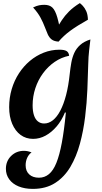

<svg xmlns="http://www.w3.org/2000/svg" viewBox="-20 -887 659 1236"><path d="M398 -163Q377 -111 344.5 -73Q312 -35 273.5 -14Q235 7 193 7Q147 7 112.5 -18.5Q78 -44 58.5 -90Q39 -136 39 -197Q39 -258 55.5 -313.5Q72 -369 102 -415Q132 -461 172.5 -495Q213 -529 261.5 -548Q310 -567 363 -567Q395 -567 409 -558Q423 -549 425 -528Q375 -518 332 -488.5Q289 -459 257 -415.5Q225 -372 207.5 -319Q190 -266 190 -209Q190 -172 198.5 -145.5Q207 -119 224 -105.5Q241 -92 264 -92Q294 -92 320.5 -113Q347 -134 368.5 -175Q390 -216 405.5 -275.5Q421 -335 429 -412Q433 -449 439 -483Q445 -517 458 -546Q471 -575 496 -597.5Q521 -620 562 -633Q557 -590 554 -565Q551 -540 550 -520.5Q549 -501 548 -473Q546 -400 542.5 -312.5Q539 -225 528 -135Q517 -45 494.5 38Q472 121 433.5 186.5Q395 252 335.5 290.5Q276 329 191 329Q139 329 100 313Q61 297 39.5 267.5Q18 238 18 200Q18 150 51.5 117Q85 84 134 84Q147 84 158.5 86.5Q170 89 183 94Q165 107 155 129Q145 151 145 177Q145 214 168 235.5Q191 257 231 257Q267 257 295 234Q323 211 343 161.5Q363 112 378 32Q393 -48 404 -162ZM494 -867Q501 -862 513 -849.5Q525 -837 535 -815.5Q545 -794 546 -760Q476 -721 432.5 -689Q389 -657 357 -619Q328 -621 312.5 -633Q297 -645 287.5 -666Q278 -687 268 -714Q258 -741 241 -773Q224 -805 193 -839Q216 -850 232.5 -853Q249 -856 265 -856Q299 -856 317.5 -838Q336 -820 349 -774.5Q362 -729 376 -646L341 -696Q359 -728 378 -757Q397 -786 424.5 -813.5Q452 -841 494 -867Z"/></svg>

Font: Merienda
Style: Bold
Weight: 700
Designer: Eduardo Rodriguez Tunni
Foundry: Eduardo Rodriguez Tunni
Version: Version 2.001